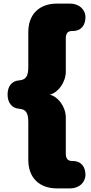

<svg xmlns="http://www.w3.org/2000/svg" viewBox="-20 -865 504 1065"><path d="M296 180H369C418 180 454 148 454 104C454 60 429 28 385 28H380C355 28 345 14 345 -14V-213C345 -272 303 -329 256 -340C303 -351 345 -409 345 -468V-651C345 -679 355 -693 379 -693H385C429 -693 454 -725 454 -769C454 -813 418 -845 369 -845H296C197 -845 137 -785 137 -687V-494C137 -442 124 -422 85 -419C44 -416 22 -384 22 -341C22 -298 44 -265 85 -262C124 -259 137 -239 137 -187V22C137 120 197 180 296 180Z"/></svg>

Font: SN Pro Black
Style: Regular
Weight: 900
Designer: Tobias Whetton
Foundry: Supernotes
Version: Version 1.001;Glyphs 3.2 (3249)